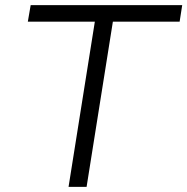

<svg xmlns="http://www.w3.org/2000/svg" viewBox="-20 -725 727 745"><path d="M246 0 348 -641H88L99 -705H687L677 -641H418L316 0Z"/></svg>

Font: Nunito Sans 7pt Light
Style: Italic
Weight: 300
Italic angle: -9°
Designer: Vernon Adams
Foundry: Vernon Adams
Version: Version 3.101;gftools[0.9.27]